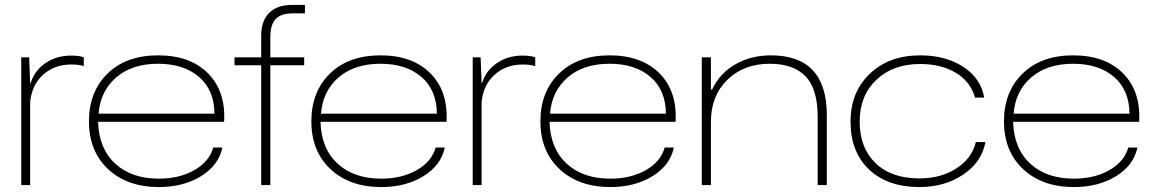

<svg xmlns="http://www.w3.org/2000/svg" viewBox="-20 -749 4670 777"><path d="M66 0V-517H98L102 -413H104Q120 -464 164.5 -494Q209 -524 267 -524Q302 -524 319 -517V-481Q302 -488 268 -488Q201 -488 155 -447Q109 -406 102 -336V0Z M623 8Q495 8 417.5 -64.5Q340 -137 340 -258Q340 -378 415.5 -451.5Q491 -525 620 -525Q749 -525 821.5 -452.5Q894 -380 887 -256H377Q380 -148 446 -87Q512 -26 623 -26Q706 -26 766.5 -60.5Q827 -95 843 -152H880Q865 -80 793.5 -36Q722 8 623 8ZM620 -491Q514 -491 450 -435.5Q386 -380 379 -289H848Q847 -385 785 -438Q723 -491 620 -491Z M1037 0V-485H929V-517H1037V-603Q1037 -665 1069.5 -697Q1102 -729 1160 -729H1214V-695H1166Q1117 -695 1095.5 -672Q1074 -649 1074 -598V-517H1211V-485H1074V0Z M1523 8Q1395 8 1317.5 -64.5Q1240 -137 1240 -258Q1240 -378 1315.5 -451.5Q1391 -525 1520 -525Q1649 -525 1721.5 -452.5Q1794 -380 1787 -256H1277Q1280 -148 1346 -87Q1412 -26 1523 -26Q1606 -26 1666.5 -60.5Q1727 -95 1743 -152H1780Q1765 -80 1693.5 -36Q1622 8 1523 8ZM1520 -491Q1414 -491 1350 -435.5Q1286 -380 1279 -289H1748Q1747 -385 1685 -438Q1623 -491 1520 -491Z M1893 0V-517H1925L1929 -413H1931Q1947 -464 1991.5 -494Q2036 -524 2094 -524Q2129 -524 2146 -517V-481Q2129 -488 2095 -488Q2028 -488 1982 -447Q1936 -406 1929 -336V0Z M2450 8Q2322 8 2244.5 -64.5Q2167 -137 2167 -258Q2167 -378 2242.5 -451.5Q2318 -525 2447 -525Q2576 -525 2648.5 -452.5Q2721 -380 2714 -256H2204Q2207 -148 2273 -87Q2339 -26 2450 -26Q2533 -26 2593.5 -60.5Q2654 -95 2670 -152H2707Q2692 -80 2620.5 -36Q2549 8 2450 8ZM2447 -491Q2341 -491 2277 -435.5Q2213 -380 2206 -289H2675Q2674 -385 2612 -438Q2550 -491 2447 -491Z M2820 0V-517H2857V-387H2862Q2893 -453 2956.5 -489Q3020 -525 3099 -525Q3326 -525 3326 -283V0H3289V-277Q3289 -389 3240 -440Q3191 -491 3095 -491Q2990 -491 2923.5 -426Q2857 -361 2857 -256V0Z M3701 8Q3572 8 3497 -63Q3422 -134 3422 -257Q3422 -376 3500 -450.5Q3578 -525 3704 -525Q3808 -525 3879 -478Q3950 -431 3963 -354H3926Q3906 -421 3846.5 -455.5Q3787 -490 3704 -490Q3594 -490 3526.5 -426Q3459 -362 3459 -257Q3459 -151 3523 -89Q3587 -27 3701 -27Q3788 -27 3851 -68Q3914 -109 3929 -174H3968Q3953 -93 3878 -42.5Q3803 8 3701 8Z M4326 8Q4198 8 4120.5 -64.5Q4043 -137 4043 -258Q4043 -378 4118.5 -451.5Q4194 -525 4323 -525Q4452 -525 4524.5 -452.5Q4597 -380 4590 -256H4080Q4083 -148 4149 -87Q4215 -26 4326 -26Q4409 -26 4469.5 -60.5Q4530 -95 4546 -152H4583Q4568 -80 4496.5 -36Q4425 8 4326 8ZM4323 -491Q4217 -491 4153 -435.5Q4089 -380 4082 -289H4551Q4550 -385 4488 -438Q4426 -491 4323 -491Z"/></svg>

Font: Mona Sans Expanded ExtraLight
Style: Regular
Weight: 200
Width: 7
Designer: Deni Anggara
Foundry: GitHub
Version: Version 1.001;gftools[0.9.33]